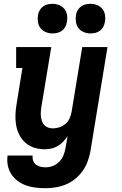

<svg xmlns="http://www.w3.org/2000/svg" viewBox="-20 -778 640 1011"><path d="M220 213Q194 213 168 210Q142 207 118 198.5Q94 190 73.5 175Q53 160 39.5 139Q26 118 21 92.5Q16 67 20 41H152Q150 55 154.5 68Q159 81 169.5 89Q180 97 193 100Q206 103 220 103Q240 103 259 95.5Q278 88 292.5 73Q307 58 314.5 39Q322 20 325 1L336 -61Q325 -45 312 -31.5Q299 -18 283 -8.5Q267 1 249.5 4.5Q232 8 214 8Q186 8 159.5 -0.5Q133 -9 113 -27Q93 -45 81 -69.5Q69 -94 64.5 -121Q60 -148 61.5 -177Q63 -206 68 -234L98 -420H65V-530H250L198 -216Q196 -203 195 -190Q194 -177 195.5 -164.5Q197 -152 201 -140Q205 -128 213.5 -119Q222 -110 234 -106Q246 -102 259 -102Q276 -102 293.5 -108Q311 -114 325 -126Q339 -138 346.5 -155Q354 -172 357 -189L413 -530H546L456 19Q451 46 441.5 72Q432 98 415.5 121.5Q399 145 376.5 163.5Q354 182 327.5 193Q301 204 274 208.5Q247 213 220 213ZM456 -602Q438 -602 421 -609Q404 -616 393.5 -629.5Q383 -643 380 -661.5Q377 -680 380 -699Q382 -712 389 -724Q396 -736 407 -744Q418 -752 431 -755Q444 -758 456 -758Q475 -758 492 -751Q509 -744 519.5 -730.5Q530 -717 533 -698.5Q536 -680 532 -661Q530 -648 523.5 -636Q517 -624 506 -616Q495 -608 482 -605Q469 -602 456 -602ZM256 -602Q238 -602 221 -609Q204 -616 193.5 -629.5Q183 -643 180 -661.5Q177 -680 180 -699Q182 -712 189 -724Q196 -736 207 -744Q218 -752 231 -755Q244 -758 256 -758Q275 -758 292 -751Q309 -744 319.5 -730.5Q330 -717 333 -698.5Q336 -680 332 -661Q330 -648 323.5 -636Q317 -624 306 -616Q295 -608 282 -605Q269 -602 256 -602Z"/></svg>

Font: Iosevka Slab XBdEx
Style: Italic
Weight: 800
Width: 7
Italic angle: -9°
Monospace: yes
Designer: Belleve Invis
Foundry: Belleve Invis
Version: Version 11.1.1; ttfautohint (v1.8.3)